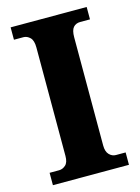

<svg xmlns="http://www.w3.org/2000/svg" viewBox="-110 -777 610 839"><g transform="rotate(-15 194.5 -357.0)"><path d="M23 0V-56H66Q82 -56 95.5 -68Q109 -80 109 -109V-600Q109 -632 95.5 -645Q82 -658 66 -658H23V-714H367V-658H323Q303 -658 291.5 -645Q280 -632 280 -600V-111Q280 -83 293 -69.5Q306 -56 323 -56H367V0Z"/></g></svg>

Font: Noto Serif SemiCondensed ExtraBold
Style: Regular
Weight: 800
Width: 4
Designer: Monotype Design Team
Foundry: Monotype Imaging Inc.
Version: Version 2.015